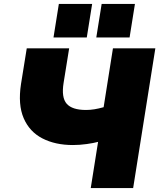

<svg xmlns="http://www.w3.org/2000/svg" viewBox="-20 -949 804 969"><path d="M438 0 475 -233Q453 -227 417.5 -222Q382 -217 348 -217Q259 -217 194 -250.5Q129 -284 99.5 -352.5Q70 -421 86 -525L115 -705H329L301 -531Q289 -457 316.5 -425.5Q344 -394 414 -394Q435 -394 456.5 -397.5Q478 -401 503 -408L550 -705H764L652 0ZM466 -760 493 -929H661L634 -760ZM250 -760 277 -929H445L418 -760Z"/></svg>

Font: Mulish ExtraBlack
Style: Italic
Weight: 1000
Italic angle: -9°
Designer: Vernon Adams
Foundry: Vernon Adams
Version: Version 3.603; ttfautohint (v1.8.3)